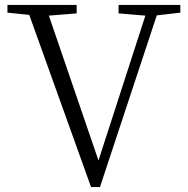

<svg xmlns="http://www.w3.org/2000/svg" viewBox="-20 -746 757 774"><path d="M707 -726H458V-692L566 -683L377 -99L177 -683L289 -692V-726H10V-695L98 -686L347 8H383L612 -684L707 -695Z"/></svg>

Font: Noto Serif CJK JP Light
Style: Regular
Weight: 300
Designer: Ryoko NISHIZUKA 西塚涼子 (kana & ideographs); Frank Grießhammer (Latin, Greek & Cyrillic); Wenlong ZHANG 张文龙 (bopomofo); San
Foundry: Adobe Systems Incorporated
Version: Version 1.001;PS 1.001;hotconv 16.6.54;makeotf.lib2.5.65590